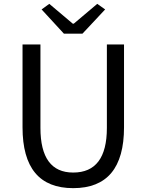

<svg xmlns="http://www.w3.org/2000/svg" viewBox="-20 -964 761 997"><path d="M97 -303V-733H190V-300Q190 -68 360 -68Q535 -68 535 -300V-733H624V-303Q624 13 360 13Q97 13 97 -303ZM196 -915 236 -944 358 -841H363L485 -944L526 -915L408 -789H312Z"/></svg>

Font: Source Han Sans K Regular
Style: Regular
Weight: 400
Designer: Ryoko NISHIZUKA  (kana & ideographs); Paul D. Hunt (Latin, Greek & Cyrillic); Wenlong ZHANG  (bopomofo); Sandoll Communi
Foundry: Adobe Systems Incorporated
Version: Version 1.00 July 18, 2014, initial release